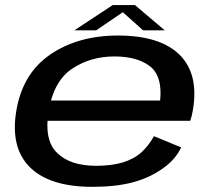

<svg xmlns="http://www.w3.org/2000/svg" viewBox="-20 -736 848 762"><path d="M346 5.5 361 -78Q258 -78 206.5 -129.5Q154 -180 173 -294.5Q192 -412.5 265 -462.5Q338.5 -512 434 -512Q532.5 -512 583.5 -466Q624.5 -425 615.5 -337H167L153 -256.5H735Q741.5 -275 745 -296.5Q770.5 -441 693 -518.5Q615 -595 448.5 -595Q289 -595 178.5 -519Q69 -443.5 44.5 -295Q20.5 -148.5 100 -71Q179 5.5 346 5.5ZM361 -78 346 5.5Q440.5 5.5 507.5 -12.5Q573 -30 625.5 -67Q676.5 -102.5 699 -151L591 -195.5Q571.5 -160 542.5 -132.5Q512 -105 466.5 -91Q420 -78 361 -78ZM275 -615.5H361.5L467.5 -687.5L548 -615.5H634L515.5 -716H427.5Z"/></svg>

Font: Anybody Expanded Medium
Style: Italic
Weight: 500
Width: 7
Italic angle: -10°
Version: Version 1.113;gftools[0.9.25]